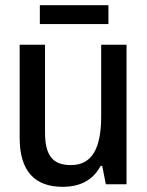

<svg xmlns="http://www.w3.org/2000/svg" viewBox="-20 -712 570 742"><path d="M134 -619H399V-692H134ZM222 10C289 10 339 -15 369 -71H375L389 0H469V-539H371V-262C371 -141 337 -74 254 -74C184 -74 154 -111 154 -200V-539H56V-179C56 -51 114 10 222 10Z"/></svg>

Font: Noto Sans Mono Condensed Medium
Style: Regular
Weight: 500
Width: 3
Designer: Monotype Design Team
Foundry: Monotype Imaging Inc.
Version: Version 2.014